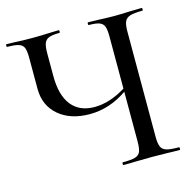

<svg xmlns="http://www.w3.org/2000/svg" viewBox="-97 -721 821 816"><g transform="rotate(-15 314.0 -312.5)"><path d="M596 0Q563 0 545 -1L475 -2L399 -1Q381 0 348 0Q346 0 346 -6Q346 -12 348 -12Q385 -12 402.5 -17Q420 -22 426 -36.5Q432 -51 432 -81V-300Q354 -246 267 -246Q182 -246 130.5 -290Q79 -334 79 -408V-544Q79 -574 73.5 -588Q68 -602 51.5 -607.5Q35 -613 1 -613Q-2 -613 -2 -619Q-2 -625 1 -625Q23 -625 36 -624Q72 -622 115 -622Q153 -622 193 -624Q207 -625 230 -625Q233 -625 233 -619Q233 -613 230 -613Q199 -613 184 -607Q169 -601 163.5 -586.5Q158 -572 158 -542V-443Q158 -358 193 -314Q228 -270 294 -270Q361 -270 432 -314V-542Q432 -572 427 -586.5Q422 -601 407 -607Q392 -613 360 -613Q357 -613 357 -619Q357 -625 360 -625L406 -624Q448 -622 475 -622Q501 -622 545 -624L596 -625Q598 -625 598 -619Q598 -613 596 -613Q559 -613 541.5 -607.5Q524 -602 517.5 -588Q511 -574 511 -544V-81Q511 -51 517.5 -36.5Q524 -22 541.5 -17Q559 -12 596 -12Q598 -12 598 -6Q598 0 596 0Z"/></g></svg>

Font: Cormorant SC Medium
Style: Regular
Weight: 500
Designer: Christian Thalmann (Catharsis Fonts)
Version: Version 3.000